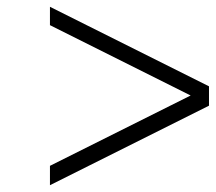

<svg xmlns="http://www.w3.org/2000/svg" viewBox="-20 -627 635 565"><path d="M595 -373V-316L127 -82V-139L541 -346L127 -553V-607Z"/></svg>

Font: Libre Bodoni
Style: Italic
Weight: 400
Italic angle: -13°
Designer: Pablo Impallari, Rodrigo Fuenzalida
Foundry: Pablo Impallari, Rodrigo Fuenzalida
Version: Version 1.001